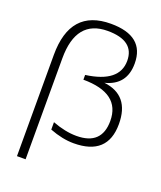

<svg xmlns="http://www.w3.org/2000/svg" viewBox="-158 -797 899 1073"><g transform="rotate(20 292.0 -260.5)"><path d="M73.2 176.8V-425.3Q73.2 -698.2 314.5 -698.2Q514.6 -698.2 514.6 -534.2Q514.6 -406.2 392.1 -375.5Q547.4 -357.4 547.4 -186Q547.4 1 345.2 1Q278.8 1 202.6 -28.3V-72.3Q279.3 -43 346.2 -43Q496.1 -43 496.1 -186Q496.1 -351.1 275.9 -351.6V-379.9Q470.2 -406.2 470.2 -534.2Q470.2 -654.3 311 -654.3Q124.5 -654.3 124.5 -423.8V176.8Z"/></g></svg>

Font: Sansation Light
Style: Light
Weight: 300
Designer: Bernd Montag
Version: Version 1.301